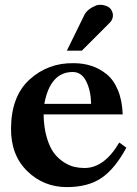

<svg xmlns="http://www.w3.org/2000/svg" viewBox="-20 -747 560 784"><path d="M441 -688Q442 -680 439 -671.5Q436 -663 432.5 -659Q429 -655 420.5 -646.5Q412 -638 409 -635L314 -540H253L325 -687Q337 -710 373 -725Q392 -731 414.5 -722.5Q437 -714 441 -688ZM496 -144Q449 -57 394 -20Q339 17 253 17Q158 17 91 -48.5Q24 -114 25 -223Q26 -355 101.5 -423Q177 -491 281 -489Q320 -489 353.5 -478Q387 -467 415.5 -444Q444 -421 461.5 -379Q479 -337 481 -280H158Q159 -226 171 -185.5Q183 -145 200.5 -122Q218 -99 241 -84.5Q264 -70 284 -65.5Q304 -61 325 -61Q406 -61 467 -165ZM352 -323Q351 -377 332 -415Q313 -453 277 -453Q185 -453 161 -323Z"/></svg>

Font: GFS Artemisia
Style: Bold
Weight: 700
Designer: Designed by Takis Katsoulidis.
Foundry: Designed by Takis Katsoulidis.
Version: Version 1.0